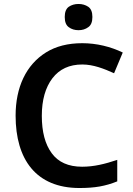

<svg xmlns="http://www.w3.org/2000/svg" viewBox="-20 -943 675 973"><path d="M377.9 -922.9C358.9 -922.9 342.3 -918 328.6 -908.7C314.9 -898.9 308.1 -881.8 308.1 -856.9C308.1 -832 314.9 -814.9 328.6 -805.2C342.3 -794.9 358.9 -790 377.9 -790C397 -790 413.1 -794.9 427.2 -805.2C441.4 -814.9 448.2 -832 448.2 -856.9C448.2 -881.8 441.4 -898.9 427.2 -908.7C413.1 -918 397 -922.9 377.9 -922.9ZM397 -616.2C453.1 -616.2 507.3 -594.7 558.1 -571.8L602.1 -676.8C541 -706.5 469.2 -724.1 397 -724.1C324.2 -724.1 263.2 -708.5 212.9 -677.2C112.3 -614.3 59.1 -501 59.1 -356.9C59.1 -135.3 162.6 9.8 382.8 9.8C421.4 9.8 455.6 7.3 485.4 2C515.1 -3.4 544.4 -11.7 574.2 -23.9V-132.8C511.2 -111.8 456.1 -98.1 396 -98.1C326.7 -98.1 275.4 -121.1 242.2 -166.5C208.5 -211.9 191.9 -275.4 191.9 -356C191.9 -436 210 -499.5 245.6 -546.4C281.2 -592.8 331.5 -616.2 397 -616.2Z"/></svg>

Font: Noto Reveo Sans
Style: Regular
Weight: 600
Designer: Monotype Design Team
Foundry: Monotype Imaging Inc.
Version: Version 2.007